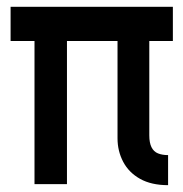

<svg xmlns="http://www.w3.org/2000/svg" viewBox="-20 -538 536 562"><path d="M81 1V-418H11V-518H486V-418H417V-142Q417 -120 423.5 -107Q430 -94 442.5 -89Q455 -84 472 -84V4Q423 4 390 -14.5Q357 -33 340.5 -64.5Q324 -96 324 -133V-418H176V1Z"/></svg>

Font: Stick No Bills SemiBold
Style: Regular
Weight: 600
Designer: Kosala Senevirathne, Siva Puranthara, Lasantha Premarathna, Tharique Azeez
Foundry: mooniak
Version: Version 2.000